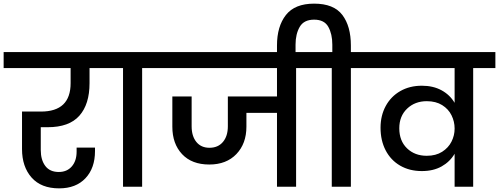

<svg xmlns="http://www.w3.org/2000/svg" viewBox="-44 -1026 2742 1055"><path d="M180 -327V-202Q180 -147 205 -114Q230 -81 279 -81Q324 -81 350.5 -111.5Q377 -142 377 -193V-215H478V-196Q478 -102 425.5 -46.5Q373 9 281 9Q182 9 129.5 -50.5Q77 -110 77 -207V-413H181Q344 -413 344 -569V-652H-24V-740H558V-652H448V-569Q448 -453 392 -390Q336 -327 218 -327Z M632 0V-652H510V-740H859V-652H737V0Z M1705 -652H1583V0H1478V-406H1310V-330Q1310 -237 1255 -179.5Q1200 -122 1106 -122Q1010 -122 956.5 -179Q903 -236 903 -330V-496H1009V-332Q1009 -278 1035 -246Q1061 -214 1107 -214Q1154 -214 1181 -246Q1208 -278 1208 -332V-496H1478V-652H811V-740H1705Z M2006 -740V-652H1884V0H1779V-652H1657V-740H1782V-781Q1782 -839 1760 -878.5Q1738 -918 1682 -918Q1626 -918 1603 -878.5Q1580 -839 1580 -781V-716H1478V-776Q1478 -881 1527 -943.5Q1576 -1006 1682 -1006Q1790 -1006 1837 -944Q1884 -882 1884 -776V-740Z M2678 -740V-652H2556V0H2454V-181Q2428 -137 2382.5 -111.5Q2337 -86 2274 -86Q2206 -86 2154.5 -116Q2103 -146 2075 -200Q2047 -254 2047 -324Q2047 -391 2075.5 -443.5Q2104 -496 2155.5 -525.5Q2207 -555 2274 -555Q2336 -555 2382 -530Q2428 -505 2454 -461V-652H1958V-740ZM2301 -170Q2351 -170 2385.5 -192Q2420 -214 2437 -248Q2454 -282 2454 -319V-320Q2454 -358 2437 -392.5Q2420 -427 2385.5 -448.5Q2351 -470 2301 -470Q2236 -470 2193 -429Q2150 -388 2150 -321Q2150 -252 2192.5 -211Q2235 -170 2301 -170Z"/></svg>

Font: MSTAGE Medium
Style: Regular
Weight: 500
Designer: Ninad Kale (Devanagari), Jonny Pinhorn (Latin)
Foundry: Indian Type Foundry
Version: 4.004